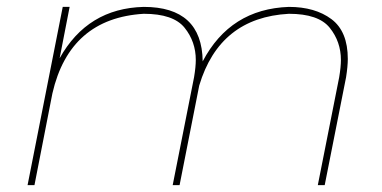

<svg xmlns="http://www.w3.org/2000/svg" viewBox="-20 -537 1107 557"><path d="M922 0H902L964 -313Q969 -343 969 -363Q969 -416 936.5 -456.5Q904 -497 818 -497Q617 -486 558 -289L501 0H481L543 -313Q548 -343 548 -363Q548 -416 515.5 -456.5Q483 -497 397 -497Q182 -484 132 -266L80 0H60L162 -517H182L153 -368Q234 -513 397 -517Q566 -517 568 -359Q648 -511 818 -517Q894 -517 941.5 -481.5Q989 -446 989 -366Q989 -345 984 -313Z"/></svg>

Font: Argentum Sans Thin
Style: Italic
Weight: 100
Italic angle: -11°
Designer: Julieta Ulanovsky (font), Cristiano Sobral (main changes and remaster)
Foundry: Julieta Ulanovsky (font), Cristiano Sobral (main changes and remaster)
Version: Version 2.007;June 15, 2022;FontCreator 14.0.0.2814 64-bit; 